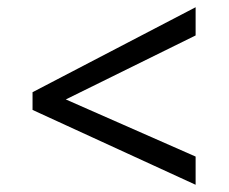

<svg xmlns="http://www.w3.org/2000/svg" viewBox="-20 -588 632 531"><path d="M70 -284V-333L521 -568V-490L162 -313L521 -155V-77Z"/></svg>

Font: lhindi05
Style: Book
Weight: 400
Designer: Jelle Bosma - Monotype Design Team
Foundry: Monotype Imaging Inc.
Version: Version 2.003